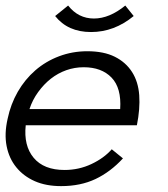

<svg xmlns="http://www.w3.org/2000/svg" viewBox="-29 -647 595 679"><path d="M62 -204.1Q54.2 -131.8 90.1 -88.9Q126 -45.9 199.2 -45.9Q250 -45.9 294.4 -66.9Q338.9 -87.9 366.2 -119.1L405.8 -86.9Q361.8 -39.1 308.8 -13.9Q255.9 11.2 187 11.2Q133.8 11.2 94 -6.3Q54.2 -23.9 28.6 -55.4Q2.9 -86.9 -5.6 -130.4Q-14.2 -173.8 -2 -227.1Q8.8 -278.8 33.9 -322.5Q59.1 -366.2 95.9 -398.2Q132.8 -430.2 179.9 -448Q227.1 -465.8 279.8 -465.8Q337.9 -465.8 377 -446.3Q416 -426.8 438 -392.3Q460 -357.9 463.4 -310.1Q466.8 -262.2 455.1 -204.1ZM396 -261.2Q400.9 -335.9 365.5 -372.6Q330.1 -409.2 267.1 -409.2Q234.9 -409.2 205.3 -398.7Q175.8 -388.2 150.9 -368.7Q126 -349.1 106 -321.5Q85.9 -293.9 75.2 -261.2ZM443.8 -590.3Q375 -533.7 293 -533.7Q210.9 -533.7 166 -590.3L211.9 -627.4Q248 -581.5 303.2 -581.5Q357.9 -581.5 414.1 -627.4Z"/></svg>

Font: Anonymous Pro
Style: Italic
Weight: 400
Italic angle: -12°
Monospace: yes
Designer: Mark Simonson
Version: Version 1.003